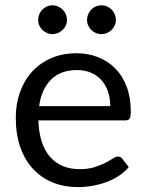

<svg xmlns="http://www.w3.org/2000/svg" viewBox="-20 -722 568 748"><path d="M409.5 -308.5Q409.5 -339.5 400.8 -365.2Q392 -391 375.2 -409.8Q358.5 -428.5 334.5 -438.8Q310.5 -449 280 -449Q216 -449 178.8 -411.8Q141.5 -374.5 132.5 -308.5ZM481.5 -71Q465 -51 442 -36.2Q419 -21.5 392.8 -12Q366.5 -2.5 338.5 2.2Q310.5 7 283 7Q230.5 7 186.2 -10.8Q142 -28.5 109.8 -62.8Q77.5 -97 59.5 -147.5Q41.5 -198 41.5 -263.5Q41.5 -316.5 57.8 -362.5Q74 -408.5 104.5 -442.2Q135 -476 179 -495.2Q223 -514.5 278 -514.5Q323.5 -514.5 362.2 -499.2Q401 -484 429.2 -455.2Q457.5 -426.5 473.5 -384.2Q489.5 -342 489.5 -288Q489.5 -267 485 -260Q480.5 -253 468 -253H129.5Q131 -205 142.8 -169.5Q154.5 -134 175.5 -110.2Q196.5 -86.5 225.5 -74.8Q254.5 -63 290.5 -63Q324 -63 348.2 -70.8Q372.5 -78.5 390 -87.5Q407.5 -96.5 419.2 -104.2Q431 -112 439.5 -112Q450.5 -112 456.5 -103.5ZM241 -644.5Q241 -633 236.5 -623Q232 -613 224 -605.5Q216 -598 205.8 -593.5Q195.5 -589 184 -589Q173 -589 163 -593.5Q153 -598 145.2 -605.5Q137.5 -613 133 -623Q128.5 -633 128.5 -644.5Q128.5 -656 133 -666.5Q137.5 -677 145.2 -684.8Q153 -692.5 163 -697Q173 -701.5 184 -701.5Q195.5 -701.5 205.8 -697Q216 -692.5 224 -684.8Q232 -677 236.5 -666.5Q241 -656 241 -644.5ZM431.5 -644.5Q431.5 -633 427 -623Q422.5 -613 414.8 -605.5Q407 -598 396.8 -593.5Q386.5 -589 375 -589Q363.5 -589 353.2 -593.5Q343 -598 335.5 -605.5Q328 -613 323.5 -623Q319 -633 319 -644.5Q319 -656 323.5 -666.5Q328 -677 335.5 -684.8Q343 -692.5 353.2 -697Q363.5 -701.5 375 -701.5Q386.5 -701.5 396.8 -697Q407 -692.5 414.8 -684.8Q422.5 -677 427 -666.5Q431.5 -656 431.5 -644.5Z"/></svg>

Font: TypoPRO Lato
Style: Regular
Weight: 400
Designer: Lukasz Dziedzic with Adam Twardoch and Botio Nikoltchev
Foundry: tyPoland Lukasz Dziedzic
Version: Version 2.010; 2014-09-01; http://www.latofonts.com/